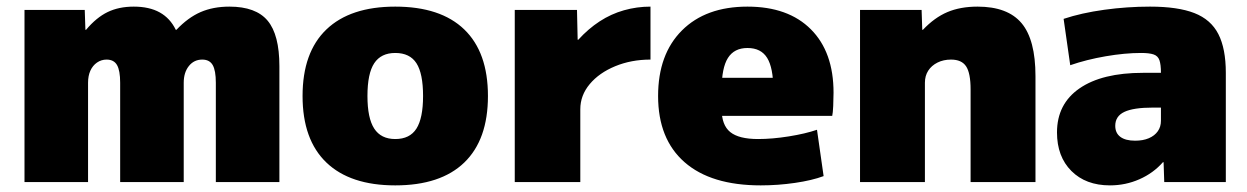

<svg xmlns="http://www.w3.org/2000/svg" viewBox="-20 -550 3766 580"><path d="M54 0V-520H236L238 -460H240Q271 -497 305 -513.5Q339 -530 384 -530Q431 -530 462.5 -512.5Q494 -495 511 -460H513Q548 -497 586 -513.5Q624 -530 673 -530Q753 -530 788.5 -487.5Q824 -445 824 -350V0H632V-300Q632 -337 622.5 -353.5Q613 -370 591 -370Q566 -370 550.5 -350.5Q535 -331 535 -300V0H343V-300Q343 -337 333.5 -353.5Q324 -370 302 -370Q286 -370 273 -361Q260 -352 253 -336.5Q246 -321 246 -300V0Z M1174 10Q1038 10 966 -59Q894 -128 894 -260Q894 -392 966 -461Q1038 -530 1174 -530Q1311 -530 1382.5 -461Q1454 -392 1454 -260Q1454 -128 1382.5 -59Q1311 10 1174 10ZM1174 -130Q1218 -130 1238 -161.5Q1258 -193 1258 -260Q1258 -328 1238 -359Q1218 -390 1174 -390Q1131 -390 1110.5 -359Q1090 -328 1090 -260Q1090 -193 1110.5 -161.5Q1131 -130 1174 -130Z M1535 0V-520H1723L1725 -430H1727Q1757 -463 1791.5 -485.5Q1826 -508 1865 -519Q1904 -530 1945 -530V-370Q1887 -370 1838.5 -350Q1790 -330 1761.5 -296Q1733 -262 1733 -220V0Z M2278 10Q2128 10 2048 -60Q1968 -130 1968 -260Q1968 -386 2040 -458Q2112 -530 2238 -530Q2361 -530 2429.5 -461.5Q2498 -393 2498 -270Q2498 -252 2497 -230Q2496 -208 2494 -200H2078V-315H2339L2316 -280Q2316 -345 2297.5 -375Q2279 -405 2238 -405Q2198 -405 2179 -375Q2160 -345 2160 -280V-220Q2160 -172 2186 -151Q2212 -130 2270 -130Q2313 -130 2363 -138Q2413 -146 2448 -158L2468 -18Q2433 -5 2381.5 2.5Q2330 10 2278 10Z M2578 0V-520H2764L2766 -460H2768Q2803 -497 2842 -513.5Q2881 -530 2933 -530Q3024 -530 3066 -480Q3108 -430 3108 -320V0H2912V-280Q2912 -329 2898.5 -349.5Q2885 -370 2853 -370Q2830 -370 2812 -361Q2794 -352 2784 -336.5Q2774 -321 2774 -300V0Z M3333 10Q3260 10 3216.5 -33.5Q3173 -77 3173 -150Q3173 -236 3241 -283Q3309 -330 3433 -330H3487Q3487 -355 3482.5 -368Q3478 -381 3465 -385.5Q3452 -390 3427 -390Q3378 -390 3320 -380Q3262 -370 3213 -353L3193 -493Q3247 -511 3316 -520.5Q3385 -530 3454 -530Q3538 -530 3588 -510.5Q3638 -491 3660.5 -447Q3683 -403 3683 -330V0H3497L3495 -60H3493Q3464 -27 3422 -8.5Q3380 10 3333 10ZM3409 -125Q3433 -125 3450.5 -132.5Q3468 -140 3477.5 -153.5Q3487 -167 3487 -185V-225H3463Q3404 -225 3376.5 -212Q3349 -199 3349 -170Q3349 -148 3364.5 -136.5Q3380 -125 3409 -125Z"/></svg>

Font: M PLUS 1 Black
Style: Regular
Weight: 900
Designer: Coji Morishita
Foundry: UNDERFOREST DESIGN
Version: Version 1.001